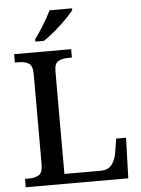

<svg xmlns="http://www.w3.org/2000/svg" viewBox="-61 -978 754 1026"><g transform="rotate(-5 316.0 -465.5)"><path d="M35 0V-45H56Q87 -45 108.5 -57Q130 -69 130 -115V-599Q130 -645 108.5 -657Q87 -669 56 -669H35V-714H341V-669H320Q290 -669 268.5 -657.5Q247 -646 247 -603V-53H441Q483 -53 502.5 -80Q522 -107 527 -142L539 -217H592L585 0ZM154 -784Q176 -813 202 -855Q228 -897 244 -931H365V-921Q352 -904 323.5 -875Q295 -846 261.5 -817.5Q228 -789 200 -771H154Z"/></g></svg>

Font: Noto Serif NP Hmong Medium
Style: Regular
Weight: 500
Designer: Dalton Maag Ltd
Foundry: Dalton Maag Ltd
Version: Version 1.001; ttfautohint (v1.8.4.7-5d5b)